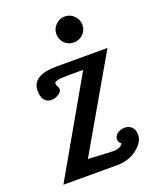

<svg xmlns="http://www.w3.org/2000/svg" viewBox="-132 -770 678 846"><g transform="rotate(-20 207.0 -347.5)"><path d="M336.9 -633.8Q336.9 -608.4 318.8 -590.8Q300.8 -573.2 275.9 -573.2Q250 -573.2 232.4 -590.8Q214.8 -608.4 214.8 -633.8Q214.8 -658.7 232.7 -676.8Q250.5 -694.8 275.9 -694.8Q300.8 -694.8 318.8 -676.8Q336.9 -658.7 336.9 -633.8ZM319.8 -85Q314.5 -86.9 310.8 -93.5Q307.1 -100.1 307.1 -106Q307.1 -123 322.3 -133.5Q337.4 -144 356 -144Q375.5 -144 388.7 -131.6Q401.9 -119.1 401.9 -94.2Q401.9 -60.5 363 -30.3Q324.2 0 269 0H17.1L272 -445.8H195.8Q136.2 -445.8 136.2 -430.2Q136.2 -424.8 141.1 -416Q146 -407.2 146 -401.9Q146 -390.6 130.4 -379.9Q114.7 -369.1 95.2 -369.1Q74.2 -369.1 63 -384.5Q51.8 -399.9 51.8 -428.2Q51.8 -500 168 -500H405.8L157.2 -69.8Q259.8 -64 274.9 -64Q292.5 -64 304.7 -69.8Q316.9 -75.7 319.8 -85Z"/></g></svg>

Font: Lobster Two
Style: Italic
Weight: 400
Designer: Pablo Impallari
Foundry: Pablo Impallari. www.impallari.com
Version: Version 1.006